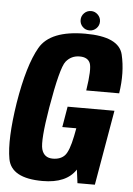

<svg xmlns="http://www.w3.org/2000/svg" viewBox="-55 -828 606 874"><g transform="rotate(5 248.0 -391.0)"><path d="M172.5 4Q281.5 4 324 -61.5L332 0H411.5L471 -343H257L241 -248.5H305L298 -212Q284 -143 264.8 -122.2Q245.5 -101.5 210 -101.5Q170 -101.5 159.2 -140Q148.5 -178.5 174 -331.5Q205.5 -516 229.5 -545.8Q253.5 -575.5 292 -575.5Q329 -575.5 339.8 -549.5Q350.5 -523.5 335 -424H485.5Q500.5 -520.5 481.5 -600.8Q462.5 -681 309 -681Q149 -681 101 -597.5Q53 -514 24.5 -340Q-2 -170 13.8 -83Q29.5 4 172.5 4ZM325.5 -697.5Q344 -697.5 357 -710.5Q370 -723.5 370 -741.5Q370 -760 356.8 -773Q343.5 -786 326 -786Q307.5 -786 294.5 -773Q281.5 -760 281.5 -741.5Q281.5 -723.5 294.2 -710.5Q307 -697.5 325.5 -697.5Z"/></g></svg>

Font: Anybody Condensed
Style: Bold Italic
Weight: 700
Width: 3
Italic angle: -10°
Version: Version 1.113;gftools[0.9.25]